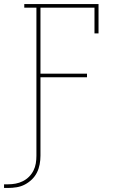

<svg xmlns="http://www.w3.org/2000/svg" viewBox="-64 -755 584 949"><path d="M-44 174V156H-24Q-5 156 13.5 152.5Q32 149 49 140.5Q66 132 79.5 118.5Q93 105 101.5 88Q110 71 113 52.5Q116 34 116 15V-717H56V-735H423V-590H403V-717H136V-391H366V-373H136V15Q136 36 132 57.5Q128 79 118.5 98Q109 117 93.5 132Q78 147 59 157Q40 167 18.5 170.5Q-3 174 -24 174Z"/></svg>

Font: Iosevka Curly Slab Thin
Style: Regular
Weight: 100
Monospace: yes
Designer: Belleve Invis
Foundry: Belleve Invis
Version: Version 22.1.2; ttfautohint (v1.8.4)